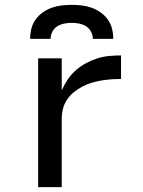

<svg xmlns="http://www.w3.org/2000/svg" viewBox="-20 -770 590 790"><path d="M137 0V-530H234V-398Q244 -421 258 -442Q272 -463 291 -480Q310 -497 332 -509Q354 -521 378 -529Q402 -537 427.5 -539.5Q453 -542 478 -542V-445Q457 -445 436.5 -443.5Q416 -442 395.5 -438.5Q375 -435 355.5 -429Q336 -423 317.5 -413Q299 -403 283 -390Q267 -377 255.5 -359.5Q244 -342 239 -322Q234 -302 234 -281V0ZM104 -610Q104 -631 109 -651.5Q114 -672 126 -689Q138 -706 155.5 -718.5Q173 -731 192.5 -738Q212 -745 233 -747.5Q254 -750 275 -750Q296 -750 317 -747.5Q338 -745 357.5 -738Q377 -731 394.5 -718.5Q412 -706 424 -689Q436 -672 441 -651.5Q446 -631 446 -610H362Q362 -625 354.5 -639.5Q347 -654 334 -662Q321 -670 305.5 -673Q290 -676 275 -676Q260 -676 244.5 -673Q229 -670 216 -662Q203 -654 195.5 -639.5Q188 -625 188 -610Z"/></svg>

Font: Lode Dark Term
Style: Bold
Weight: 700
Monospace: yes
Designer: Belleve Invis
Foundry: Belleve Invis
Version: Version 29.2.0